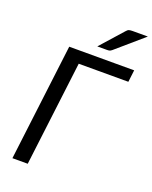

<svg xmlns="http://www.w3.org/2000/svg" viewBox="-168 -1016 877 1107"><g transform="rotate(20 271.0 -463.0)"><path d="M526 -642.5H221.5L142.5 0H48.5L136.5 -716H535ZM542.5 -926 377 -783Q368.5 -776 362.2 -774.5Q356 -773 346 -773H288L410 -910Q419 -921 427 -923.5Q435 -926 450 -926Z"/></g></svg>

Font: Lato 2
Style: Italic
Weight: 400
Italic angle: -7°
Designer: Lukasz Dziedzic with Adam Twardoch and Botio Nikoltchev
Foundry: tyPoland Lukasz Dziedzic
Version: Version 2.015; 2015-08-06; http://www.latofonts.com/